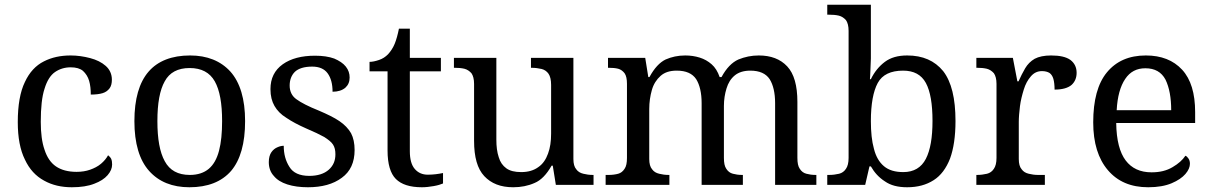

<svg xmlns="http://www.w3.org/2000/svg" viewBox="-20 -780 5112 810"><path d="M283 10C239 10 200 1 166 -18C131 -37 104 -66 85 -107C65 -147 55 -200 55 -265C55 -336 65 -393 85 -434C104 -475 131 -504 165 -521C198 -538 236 -546 278 -546C306 -546 333 -542 360 -535C387 -528 409 -517 426 -502C443 -487 452 -467 452 -444C452 -429 449 -416 442 -407C435 -398 426 -391 413 -387C400 -383 383 -381 363 -381C363 -402 361 -422 356 -439C351 -456 342 -470 330 -481C318 -491 301 -496 278 -496C253 -496 231 -489 212 -476C193 -463 178 -439 168 -406C157 -373 152 -326 152 -266C152 -219 157 -179 168 -148C178 -117 194 -93 216 -78C238 -63 267 -55 303 -55C324 -55 343 -58 360 -64C377 -70 393 -78 406 -89C419 -100 429 -112 436 -125C441 -121 446 -116 449 -110C452 -103 453 -95 453 -86C453 -71 447 -56 434 -41C421 -26 402 -14 378 -5C353 5 321 10 283 10Z M779 10C707 10 650 -13 609 -59C568 -105 547 -175 547 -269C547 -362 567 -432 607 -478C646 -523 705 -546 782 -546C854 -546 911 -523 952 -478C993 -432 1014 -362 1014 -269C1014 -175 994 -105 955 -59C915 -13 856 10 779 10ZM781 -42C814 -42 841 -51 861 -68C881 -85 895 -110 904 -144C913 -178 917 -220 917 -269C917 -344 907 -400 886 -437C865 -474 830 -493 780 -493C730 -493 695 -474 675 -437C654 -400 644 -344 644 -269C644 -194 654 -138 675 -100C696 -61 731 -42 781 -42Z M1279 10C1246 10 1217 6 1192 -2C1167 -10 1148 -22 1135 -38C1121 -53 1114 -73 1114 -96C1114 -114 1118 -128 1125 -138C1132 -148 1141 -155 1151 -159C1160 -163 1169 -165 1177 -165C1177 -130 1185 -101 1201 -76C1216 -51 1244 -38 1285 -38C1320 -38 1348 -47 1367 -64C1386 -81 1395 -102 1395 -129C1395 -146 1392 -159 1385 -170C1378 -181 1365 -191 1348 -202C1330 -212 1305 -224 1272 -238C1238 -253 1210 -268 1188 -283C1165 -297 1149 -314 1138 -333C1127 -352 1121 -375 1121 -404C1121 -449 1138 -484 1173 -509C1207 -533 1252 -545 1309 -545C1341 -545 1368 -541 1390 -533C1411 -524 1428 -513 1439 -499C1450 -485 1455 -470 1455 -453C1455 -435 1449 -421 1437 -410C1424 -399 1406 -393 1383 -393C1383 -426 1376 -452 1362 -471C1348 -490 1326 -499 1297 -499C1263 -499 1239 -491 1224 -477C1209 -462 1202 -442 1202 -419C1202 -394 1212 -374 1231 -361C1250 -347 1281 -331 1326 -313C1361 -298 1390 -284 1412 -269C1434 -254 1450 -237 1461 -218C1471 -199 1476 -175 1476 -147C1476 -95 1458 -56 1422 -30C1386 -3 1338 10 1279 10Z M1760 10C1709 10 1673 -2 1650 -25C1627 -48 1615 -88 1615 -145V-479H1539V-519C1551 -519 1564 -522 1579 -527C1594 -532 1606 -540 1617 -551C1628 -563 1638 -578 1645 -595C1652 -612 1658 -634 1663 -659H1709V-536H1840V-479H1709V-142C1709 -108 1716 -83 1730 -67C1744 -51 1762 -43 1785 -43C1797 -43 1808 -44 1818 -45C1828 -46 1838 -48 1849 -50V-6C1840 -2 1827 2 1810 5C1793 8 1776 10 1760 10Z M2145 10C2092 10 2052 -6 2023 -37C1994 -68 1980 -117 1980 -186V-426C1980 -446 1976 -461 1969 -471C1961 -480 1951 -487 1939 -490C1926 -493 1913 -494 1898 -494H1895V-536H2074V-191C2074 -162 2077 -138 2084 -117C2090 -96 2101 -81 2116 -70C2131 -59 2152 -54 2179 -54C2208 -54 2232 -61 2251 -75C2270 -88 2283 -107 2292 -132C2301 -156 2305 -184 2305 -216V-422C2305 -443 2301 -459 2294 -469C2287 -479 2277 -486 2265 -489C2252 -492 2238 -494 2223 -494H2220V-536H2399V-109C2399 -90 2403 -75 2411 -66C2418 -56 2428 -50 2441 -47C2453 -44 2466 -42 2481 -42H2484V0H2325L2312 -81H2307C2286 -44 2262 -19 2235 -8C2208 4 2178 10 2145 10Z M2804 0H2535V-42H2548C2563 -42 2577 -44 2588 -47C2599 -50 2608 -57 2615 -68C2622 -78 2625 -93 2625 -114V-426C2625 -446 2622 -461 2615 -471C2608 -480 2599 -487 2588 -490C2576 -493 2563 -494 2548 -494H2545V-536H2702L2715 -455H2720C2740 -492 2763 -517 2788 -529C2813 -540 2840 -546 2871 -546C2892 -546 2913 -543 2932 -537C2951 -531 2967 -522 2982 -509C2997 -496 3008 -478 3016 -455H3024C3044 -492 3068 -517 3095 -529C3122 -540 3150 -546 3181 -546C3232 -546 3272 -531 3301 -500C3330 -469 3344 -419 3344 -350V-114C3344 -93 3347 -78 3354 -68C3361 -57 3370 -50 3382 -47C3393 -44 3406 -42 3421 -42H3424V0H3250V-345C3250 -388 3242 -422 3227 -446C3211 -470 3184 -482 3145 -482C3118 -482 3096 -475 3080 -462C3063 -448 3052 -430 3045 -407C3038 -384 3034 -360 3034 -333V-114C3034 -93 3037 -78 3044 -68C3051 -57 3060 -50 3072 -47C3083 -44 3096 -42 3111 -42H3114V0H2940V-345C2940 -388 2932 -422 2917 -446C2901 -470 2874 -482 2835 -482C2806 -482 2784 -475 2767 -460C2750 -445 2737 -425 2730 -400C2723 -375 2719 -349 2719 -320V-109C2719 -90 2723 -75 2731 -66C2738 -56 2748 -50 2761 -47C2773 -44 2786 -42 2801 -42H2804V0Z M3807 10C3768 10 3737 2 3713 -15C3688 -31 3669 -52 3654 -78H3648L3630 0H3470V-42H3478C3493 -42 3507 -44 3520 -47C3532 -50 3542 -57 3549 -68C3556 -78 3560 -93 3560 -114V-650C3560 -670 3556 -685 3549 -695C3541 -704 3531 -711 3519 -714C3506 -717 3493 -718 3478 -718H3470V-760H3654V-576C3654 -565 3654 -550 3654 -533C3653 -515 3653 -498 3652 -482C3651 -465 3651 -453 3650 -446H3654C3669 -477 3689 -501 3713 -519C3737 -537 3768 -546 3807 -546C3873 -546 3923 -524 3959 -480C3994 -435 4011 -365 4011 -269C4011 -205 4003 -152 3988 -111C3972 -70 3949 -39 3919 -20C3888 0 3851 10 3807 10ZM3791 -54C3835 -54 3867 -73 3886 -110C3905 -147 3914 -200 3914 -270C3914 -341 3905 -395 3886 -430C3867 -465 3835 -482 3790 -482C3738 -482 3702 -465 3683 -430C3664 -395 3654 -341 3654 -269C3654 -223 3658 -184 3667 -152C3675 -120 3689 -96 3709 -79C3729 -62 3756 -54 3791 -54Z M4388 0H4099V-42H4102C4117 -42 4131 -44 4144 -47C4156 -50 4166 -57 4173 -68C4180 -78 4184 -93 4184 -114V-426C4184 -446 4180 -461 4173 -471C4165 -480 4155 -487 4143 -490C4130 -493 4117 -494 4102 -494H4099V-536H4253L4272 -437H4277C4286 -457 4295 -475 4305 -492C4315 -509 4328 -522 4345 -532C4362 -541 4385 -546 4414 -546C4451 -546 4478 -540 4496 -527C4513 -514 4522 -496 4522 -473C4522 -452 4515 -435 4501 -422C4486 -409 4462 -402 4429 -402C4429 -421 4427 -436 4424 -447C4421 -458 4415 -467 4408 -472C4400 -477 4389 -480 4376 -480C4357 -480 4342 -473 4329 -458C4316 -443 4306 -425 4299 -402C4292 -379 4286 -356 4283 -332C4280 -307 4278 -285 4278 -266V-109C4278 -90 4282 -75 4290 -66C4297 -56 4307 -50 4320 -47C4332 -44 4345 -42 4360 -42H4388V0Z M4824 10C4751 10 4695 -14 4654 -62C4613 -110 4592 -177 4592 -264C4592 -357 4611 -428 4650 -475C4689 -522 4743 -546 4814 -546C4879 -546 4930 -526 4967 -486C5004 -446 5022 -386 5022 -307V-261H4689C4690 -188 4704 -136 4729 -103C4754 -70 4790 -53 4838 -53C4873 -53 4902 -60 4927 -75C4951 -89 4969 -105 4981 -123C4986 -121 4990 -117 4994 -111C4998 -105 5000 -98 5000 -89C5000 -76 4994 -61 4981 -46C4968 -31 4949 -18 4923 -7C4897 4 4864 10 4824 10ZM4691 -315H4921C4921 -368 4913 -411 4897 -444C4880 -476 4852 -492 4812 -492C4775 -492 4747 -477 4727 -447C4706 -416 4694 -372 4691 -315Z"/></svg>

Font: NameLogos Serif
Style: Regular
Weight: 500
Version: Version 0.1